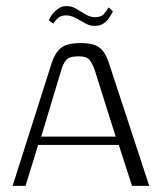

<svg xmlns="http://www.w3.org/2000/svg" viewBox="-20 -604 528 624"><path d="M21 0 147 -396Q157 -429 176 -446.5Q195 -464 242 -464Q286 -464 305 -448Q324 -432 335 -396L465 0H409L366 -133H104L63 0ZM114 -160H356L287 -379Q281 -395 272 -408Q263 -421 235 -421Q204 -421 194 -407.5Q184 -394 180 -379ZM290 -520Q273 -519 257.5 -528Q242 -537 226 -545.5Q210 -554 194 -554Q177 -554 167 -544Q157 -534 153 -527L139 -538Q140 -540 143.5 -547.5Q147 -555 154.5 -563Q162 -571 171.5 -577.5Q181 -584 195 -584Q212 -585 227.5 -575.5Q243 -566 258.5 -557Q274 -548 289 -548Q309 -548 319 -560Q329 -572 333 -580L347 -567Q346 -565 342 -557.5Q338 -550 331.5 -541.5Q325 -533 314.5 -526.5Q304 -520 290 -520Z"/></svg>

Font: Genos Light
Style: Regular
Weight: 300
Designer: Robert E. Leuschke
Foundry: Robert E. Leuschke
Version: Version 1.010